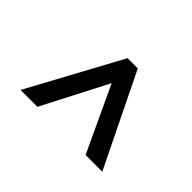

<svg xmlns="http://www.w3.org/2000/svg" viewBox="-119 -781 837 837"><g transform="rotate(-45 300.0 -362.0)"><path d="M86 -110V-213L388 -354L86 -510V-614L514 -382V-319Z"/></g></svg>

Font: Noto Sans Mono SemiBold
Style: Regular
Weight: 600
Designer: Monotype Design Team
Foundry: Monotype Imaging Inc.
Version: Version 2.014; ttfautohint (v1.8.4.7-5d5b)